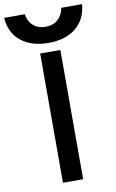

<svg xmlns="http://www.w3.org/2000/svg" viewBox="-172 -1014 646 1068"><g transform="rotate(-10 151.0 -480.0)"><path d="M94 0V-730H208V0ZM151 -780Q54 -780 -4.5 -827.5Q-63 -875 -69 -960H48Q54 -918 81.5 -894.5Q109 -871 151 -871Q192 -871 219 -894.5Q246 -918 254 -960H371Q364 -875 306 -827.5Q248 -780 151 -780Z"/></g></svg>

Font: M PLUS 2 Medium
Style: Regular
Weight: 500
Designer: Coji Morishita
Foundry: UNDERFOREST DESIGN
Version: Version 1.001